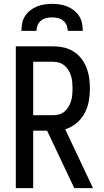

<svg xmlns="http://www.w3.org/2000/svg" viewBox="-20 -975 540 995"><path d="M462 0H365L224 -298H152V0H62V-735H256Q283 -735 310 -729Q337 -723 360.5 -708.5Q384 -694 401 -672Q418 -650 428 -624.5Q438 -599 442 -571.5Q446 -544 446 -516Q446 -483 440 -450Q434 -417 418 -387.5Q402 -358 376 -336.5Q350 -315 318 -305ZM256 -378Q272 -378 287.5 -382.5Q303 -387 315 -397.5Q327 -408 335.5 -422.5Q344 -437 348.5 -452.5Q353 -468 354.5 -484Q356 -500 356 -516Q356 -532 354.5 -548.5Q353 -565 348.5 -580.5Q344 -596 335.5 -610Q327 -624 315 -634.5Q303 -645 287.5 -650Q272 -655 256 -655H152V-378ZM91 -815Q91 -835 95 -855Q99 -875 110 -892Q121 -909 137 -921.5Q153 -934 171.5 -941.5Q190 -949 210 -952Q230 -955 250 -955Q270 -955 290 -952Q310 -949 328.5 -941.5Q347 -934 363 -921.5Q379 -909 390 -892Q401 -875 405 -855Q409 -835 409 -815H331Q331 -830 325 -844.5Q319 -859 307 -868.5Q295 -878 280 -881.5Q265 -885 250 -885Q235 -885 220 -881.5Q205 -878 193 -868.5Q181 -859 175 -844.5Q169 -830 169 -815Z"/></svg>

Font: Iosevka Medium
Style: Regular
Weight: 500
Monospace: yes
Designer: Belleve Invis
Foundry: Belleve Invis
Version: Version 32.5.0; ttfautohint (v1.8.4)